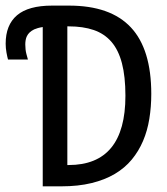

<svg xmlns="http://www.w3.org/2000/svg" viewBox="-20 -658 590 678"><path d="M514.2 -326.2Q514.2 -280.3 507.3 -238.3Q500.5 -196.3 485.1 -160.2Q469.7 -124 445.3 -94.5Q420.9 -64.9 385.5 -43.9Q350.1 -22.9 303.2 -11.5Q256.3 0 196.3 0H130.9V-562.5Q121.1 -561 113.5 -558.8Q106 -556.6 100.6 -554.2Q90.8 -549.3 84.7 -543.5Q78.6 -537.6 75.2 -530.8Q71.8 -523.9 70.6 -516.4Q69.3 -508.8 69.3 -501Q69.3 -482.4 73.2 -467.5Q77.1 -452.6 78.6 -447.8H8.3Q5.9 -456.1 2.9 -472.2Q0 -488.3 0 -503.9Q0 -569.8 40 -604Q80.1 -638.2 164.1 -638.2H223.6Q370.1 -638.2 442.1 -561.3Q514.2 -484.4 514.2 -326.2ZM422.9 -319.8Q422.9 -387.7 410.6 -434.6Q398.4 -481.4 373.5 -510.3Q348.6 -539.1 311 -552Q273.4 -564.9 222.7 -564.9H217.8V-75.2H222.2Q422.9 -75.2 422.9 -319.8Z"/></svg>

Font: Code New Roman
Style: Regular
Weight: 400
Monospace: yes
Designer: Sam Radian
Foundry: Code New Roman
Version: Version 2.00 November 29, 2014